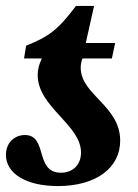

<svg xmlns="http://www.w3.org/2000/svg" viewBox="-21 -613 466 647"><path d="M174 14C304 14 384 -48 384 -139C384 -257 251 -293 251 -385C251 -393 252 -404 257 -416H356L367 -468H268L296 -593H235C174 -512 144 -490 67 -459L60 -416H120C111 -397 106 -380 106 -360C106 -252 252 -193 252 -99C252 -59 226 -31 184 -31C95 -31 141 -158 63 -158C29 -158 -1 -133 -1 -91C-1 -29 66 14 174 14Z"/></svg>

Font: STIX Two Text
Style: Bold Italic
Weight: 700
Italic angle: -12°
Designer: Ross Mills, John Hudson & Paul Hanslow, Tiro Typeworks Ltd; with prior portions MicroPress Inc. and Coen Hoffman, Elsevi
Foundry: Tiro Typeworks Ltd
Version: Version 2.13 b171